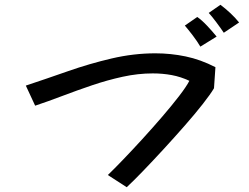

<svg xmlns="http://www.w3.org/2000/svg" viewBox="-20 -795 1040 803"><path d="M916 -658Q904 -676 885 -701.5Q866 -727 853 -741L902 -775Q922 -760 943 -740.5Q964 -721 980 -701ZM818 -600Q805 -622 786 -647Q767 -672 753 -688L805 -724Q824 -711 846.5 -687Q869 -663 886 -642ZM431 -63Q457 -88 495 -127.5Q533 -167 575.5 -213.5Q618 -260 658 -306.5Q698 -353 728.5 -392.5Q759 -432 772 -457Q736 -474 698 -481Q660 -488 619 -488Q557 -488 493 -474Q429 -460 365.5 -438.5Q302 -417 241.5 -394Q181 -371 127 -353L88 -437Q175 -466 265 -497.5Q355 -529 447 -550.5Q539 -572 630 -572Q694 -572 756.5 -559Q819 -546 881 -514L875 -426Q861 -402 828.5 -360.5Q796 -319 753 -270Q710 -221 664.5 -171.5Q619 -122 578.5 -80Q538 -38 510 -12Z"/></svg>

Font: Stick
Style: Regular
Weight: 400
Designer: Fontworks Inc.
Foundry: Fontworks Inc.
Version: Version 1.100